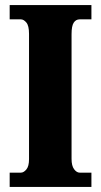

<svg xmlns="http://www.w3.org/2000/svg" viewBox="-20 -734 395 754"><path d="M18 0V-56H62Q73 -56 83.5 -68.5Q94 -81 94 -109V-601Q94 -633 83.5 -645.5Q73 -658 62 -658H18V-714H339V-658H293Q278 -658 269.5 -645Q261 -632 261 -600V-110Q261 -83 271 -69.5Q281 -56 293 -56H339V0Z"/></svg>

Font: Noto Serif Armenian ExtraCondensed Black
Style: Regular
Weight: 900
Width: 2
Designer: Monotype Design Team
Foundry: Monotype Imaging Inc.
Version: Version 2.008; ttfautohint (v1.8.4.7-5d5b)